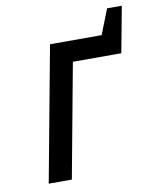

<svg xmlns="http://www.w3.org/2000/svg" viewBox="-76 -710 624 769"><g transform="rotate(-10 236.0 -325.5)"><path d="M162 -549H372L412 -651H472L437 -464H240L154 0H60Z"/></g></svg>

Font: Involve Medium Oblique
Style: Italic
Weight: 500
Italic angle: -10.5°
Designer: Stefan Peev
Foundry: Context Ltd.
Version: Version 1.001